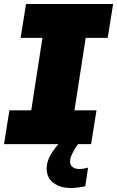

<svg xmlns="http://www.w3.org/2000/svg" viewBox="-29 -720 585 959"><path d="M324 219Q272 219 238 193.5Q204 168 204 121Q204 88 223.5 54.5Q243 21 270.5 -9Q298 -39 323.5 -61.5Q349 -84 361 -95L414 -69Q408 -63 393.5 -44.5Q379 -26 362 -2.5Q345 21 333 45Q321 69 321 87Q321 103 332.5 113.5Q344 124 366 124Q378 124 390 122Q402 120 411 117L397 210Q383 214 361.5 216.5Q340 219 324 219ZM-9 0 18 -169H127L183 -531H74L101 -700H536L509 -531H399L343 -169H453L426 0Z"/></svg>

Font: MuseoModerno Thin Black
Style: Italic
Weight: 900
Italic angle: -9°
Version: Version 1.003